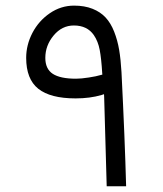

<svg xmlns="http://www.w3.org/2000/svg" viewBox="-20 -646 567 666"><path d="M70.8 -445.3Q70.8 -490.2 92.5 -532Q114.3 -573.7 152.8 -600.1Q191.4 -626.5 236.8 -626.5Q273.4 -626.5 301 -615.5Q328.6 -604.5 346.4 -585.2Q364.3 -565.9 376 -536.1Q387.7 -506.3 393.3 -473.1Q398.9 -439.9 401.4 -396Q413.1 -164.1 417.5 0H350.1Q349.1 -34.7 345.7 -155.5Q342.3 -276.4 341.3 -309.6L340.8 -319.3L332 -316.4Q292 -304.7 242.2 -304.7Q154.8 -304.7 112.8 -338.1Q70.8 -371.6 70.8 -445.3ZM236.3 -557.6Q194.8 -557.6 166 -522.9Q137.2 -488.3 137.2 -445.3Q137.2 -406.7 163.1 -389.9Q189 -373 243.7 -373Q261.7 -373 288.3 -377.2Q314.9 -381.3 329.1 -385.7L335 -387.2L334.5 -393.1Q331.5 -442.9 325.9 -472.7Q320.3 -502.4 305.7 -523.9Q282.7 -557.6 236.3 -557.6Z"/></svg>

Font: Shabnam Light FD
Style: Light-FD
Weight: 300
Foundry: DejaVu fonts team - Redesigned by Saber Rastikerdar - Based on Vazir font
Version: Version 5.0.0